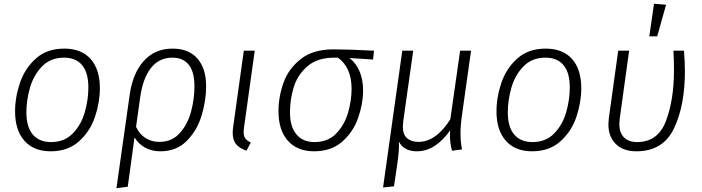

<svg xmlns="http://www.w3.org/2000/svg" viewBox="-20 -792 3725 1019"><path d="M60 -201Q60 -276 86 -352.5Q112 -429 170.5 -481.5Q229 -534 321 -534Q412 -534 461 -479Q510 -424 510 -324Q510 -250 484.5 -173Q459 -96 400 -42.5Q341 11 249 11Q159 11 109.5 -45Q60 -101 60 -201ZM449 -328Q449 -406 416 -446Q383 -486 320 -486Q248 -486 203 -439.5Q158 -393 139 -326Q120 -259 120 -196Q120 -118 154 -78Q188 -38 251 -38Q322 -38 366.5 -84Q411 -130 430 -196.5Q449 -263 449 -328Z M1074 -334Q1074 -257 1049.5 -177.5Q1025 -98 970.5 -43.5Q916 11 831 11Q784 11 749 -9Q714 -29 694 -63L658 199L598 207L668 -287Q684 -403 743 -468.5Q802 -534 896 -534Q982 -534 1028 -481Q1074 -428 1074 -334ZM1012 -334Q1012 -410 982 -448Q952 -486 895 -486Q824 -486 781 -431Q738 -376 724 -275L702 -119Q720 -80 752 -59.5Q784 -39 826 -39Q893 -39 935 -86.5Q977 -134 994.5 -201.5Q1012 -269 1012 -334Z M1276 -122Q1273 -104 1273 -92Q1273 -70 1282 -57.5Q1291 -45 1311 -36L1288 8Q1249 -6 1232 -28Q1215 -50 1215 -88Q1215 -103 1218 -122L1274 -523H1332Z M1458 -201Q1458 -278 1484.5 -352.5Q1511 -427 1576 -478.5Q1641 -530 1750 -530Q1827 -530 1965 -523L1960 -476L1835 -484Q1868 -459 1887.5 -415Q1907 -371 1907 -312Q1907 -242 1881 -167Q1855 -92 1796.5 -40.5Q1738 11 1647 11Q1557 11 1507.5 -45.5Q1458 -102 1458 -201ZM1846 -321Q1846 -380 1826.5 -421.5Q1807 -463 1773 -486H1754Q1665 -486 1612.5 -441Q1560 -396 1539.5 -331Q1519 -266 1519 -196Q1519 -120 1553 -79Q1587 -38 1649 -38Q1721 -38 1765 -84Q1809 -130 1827.5 -195Q1846 -260 1846 -321Z M2424 -83Q2424 -39 2432 1L2379 8Q2368 -33 2368 -72Q2368 -90 2369 -100Q2290 11 2193 11Q2124 11 2097 -40Q2100 2 2088 82L2071 197L2013 203L2115 -523H2173L2120 -148Q2118 -128 2118 -121Q2118 -78 2140.5 -58.5Q2163 -39 2201 -39Q2248 -39 2290.5 -69.5Q2333 -100 2370 -159L2422 -523H2480L2431 -175Q2424 -126 2424 -83Z M2615 -201Q2615 -276 2641 -352.5Q2667 -429 2725.5 -481.5Q2784 -534 2876 -534Q2967 -534 3016 -479Q3065 -424 3065 -324Q3065 -250 3039.5 -173Q3014 -96 2955 -42.5Q2896 11 2804 11Q2714 11 2664.5 -45Q2615 -101 2615 -201ZM3004 -328Q3004 -406 2971 -446Q2938 -486 2875 -486Q2803 -486 2758 -439.5Q2713 -393 2694 -326Q2675 -259 2675 -196Q2675 -118 2709 -78Q2743 -38 2806 -38Q2877 -38 2921.5 -84Q2966 -130 2985 -196.5Q3004 -263 3004 -328Z M3615 -413Q3615 -232 3557 -110.5Q3499 11 3357 11Q3287 11 3248 -28Q3209 -67 3209 -132Q3209 -141 3211 -163L3261 -523H3319L3269 -162Q3267 -142 3267 -134Q3267 -87 3292 -62.5Q3317 -38 3361 -38Q3472 -38 3514.5 -150Q3557 -262 3557 -420Q3557 -475 3554 -523H3610Q3615 -465 3615 -413ZM3515 -767 3468 -599H3426L3451 -772Z"/></svg>

Font: Fira Sans Light
Style: Italic
Weight: 300
Italic angle: -8°
Designer: bBox Type GmbH & Carrois Corporate GbR & Edenspiekermann AG
Foundry: bBox Type GmbH & Carrois Corporate GbR & Edenspiekermann AG
Version: Version 4.301